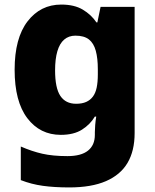

<svg xmlns="http://www.w3.org/2000/svg" viewBox="-20 -580 678 840"><path d="M248 -560Q305 -560 342 -538Q379 -516 402 -482H406L420 -550H569V2Q569 80 538 132.5Q507 185 443.5 212.5Q380 240 283 240Q218 240 167.5 233Q117 226 71 208V61Q119 82 165 92.5Q211 103 275 103Q335 103 365 79Q395 55 395 10V-2Q395 -14 396.5 -33Q398 -52 401 -70H395Q375 -36 339 -13Q303 10 246 10Q155 10 99.5 -63Q44 -136 44 -275Q44 -413 100.5 -486.5Q157 -560 248 -560ZM310 -424Q281 -424 261 -407Q241 -390 231 -356Q221 -322 221 -272Q221 -195 244 -160.5Q267 -126 313 -126Q339 -126 357 -134Q375 -142 386.5 -157.5Q398 -173 403 -197Q408 -221 408 -254V-277Q408 -325 399 -358Q390 -391 369 -407.5Q348 -424 310 -424Z"/></svg>

Font: Noto Sans Oriya ExtraBold
Style: Regular
Weight: 800
Version: Version 2.003